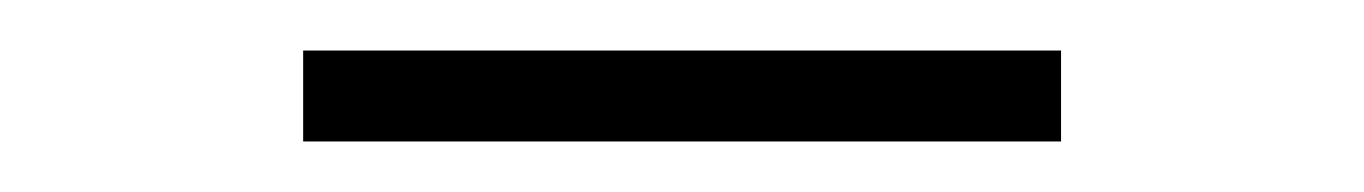

<svg xmlns="http://www.w3.org/2000/svg" viewBox="-20 -708 540 76"><path d="M100 -652V-688H400V-652Z"/></svg>

Font: Iosevka SS04 Extralight
Style: Regular
Weight: 200
Monospace: yes
Designer: Belleve Invis
Foundry: Belleve Invis
Version: Version 19.0.0; ttfautohint (v1.8.4)